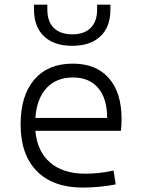

<svg xmlns="http://www.w3.org/2000/svg" viewBox="-20 -803 626 832"><path d="M338.4 9.8Q210 9.8 139.6 -61.5Q69.3 -132.8 69.3 -263.7Q69.3 -389.2 128.7 -458.3Q188 -527.3 295.4 -527.3Q396 -527.3 451.4 -464.8Q506.8 -402.3 506.8 -287.1Q506.8 -256.8 503.9 -236.3H133.3Q141.1 -147 197.3 -98.6Q253.4 -50.3 350.1 -50.3Q410.6 -50.3 472.2 -64L481.4 -3.9Q447.3 2.9 410.2 6.3Q373 9.8 338.4 9.8ZM133.3 -292H444.3Q444.3 -376 405.5 -421.6Q366.7 -467.3 296.4 -467.3Q224.1 -467.3 181.6 -421.4Q139.2 -375.5 133.3 -292ZM293 -604.5Q214.4 -604.5 170.9 -645.5Q127.4 -686.5 127.4 -761.7V-782.7H185.1V-761.7Q185.1 -710 213.1 -682.1Q241.2 -654.3 293 -654.3Q345.2 -654.3 373 -682.1Q400.9 -710 400.9 -761.7V-782.7H458.5V-761.7Q458.5 -686.5 415 -645.5Q371.6 -604.5 293 -604.5Z"/></svg>

Font: CaskaydiaCove NFP Light
Style: Regular
Weight: 300
Designer: Aaron Bell
Foundry: Saja Typeworks
Version: Version 2111.001; VTT 6.35;Nerd Fonts 3.1.1